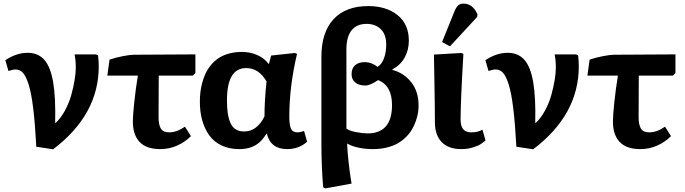

<svg xmlns="http://www.w3.org/2000/svg" viewBox="-20 -816 3815 1069"><path d="M275.9 15.1 182.1 1Q175.3 -127.9 164.8 -213.4Q154.3 -298.8 139.4 -345.7Q124.5 -392.6 107.4 -410.9Q90.3 -429.2 66.9 -429.2Q52.2 -429.2 26.9 -420.9L9.8 -481Q71.8 -522 133.8 -522Q192.4 -522 226.8 -482.9Q261.2 -443.8 275.9 -358.9Q290.5 -273.9 287.1 -131.8H290Q318.8 -158.2 341.8 -200.7Q364.7 -243.2 377 -287.6Q389.2 -332 395.5 -370.8Q401.9 -409.7 401.9 -439Q401.9 -482.4 395 -513.2H514.2L525.9 -507.8Q529.8 -473.6 529.8 -446.8Q529.8 -177.2 275.9 15.1Z M872.6 14.2Q794.9 14.2 757.3 -25.6Q719.7 -65.4 719.7 -139.2Q719.7 -172.9 727.5 -246.8Q735.4 -320.8 747.6 -395H577.6L589.8 -483.9Q623.5 -495.6 664.3 -503.4Q705.1 -511.2 724.6 -511.2L1067.9 -513.2V-409.2L1053.7 -395H863.8Q862.8 -314.9 862.8 -162.1Q862.8 -122.6 875.2 -100.8Q887.7 -79.1 922.9 -79.1Q964.4 -79.1 1009.8 -110.8L1043 -58.1Q1010.3 -24.9 966.1 -5.4Q921.9 14.2 872.6 14.2Z M1312.5 14.2Q1256.8 14.2 1214.1 -5.9Q1171.4 -25.9 1145.3 -62.3Q1119.1 -98.6 1106 -145.8Q1092.8 -192.9 1092.8 -250Q1092.8 -275.4 1095.5 -300.3Q1098.1 -325.2 1105.5 -353.3Q1112.8 -381.3 1124 -405.8Q1135.3 -430.2 1153.8 -452.9Q1172.4 -475.6 1196 -491.7Q1219.7 -507.8 1253.2 -517.3Q1286.6 -526.9 1326.7 -526.9Q1374.5 -526.9 1413.6 -509Q1452.6 -491.2 1474.6 -460.9H1477.5L1489.7 -506.8L1621.6 -521L1633.8 -516.1Q1590.8 -334.5 1590.8 -168Q1590.8 -120.1 1600.1 -99.6Q1609.4 -79.1 1636.7 -79.1Q1651.9 -79.1 1672.9 -86.9L1689.9 -26.9Q1644.5 14.2 1578.6 14.2Q1486.8 14.2 1465.8 -71.8H1463.9Q1445.3 -42.5 1426 -24.7Q1406.7 -6.8 1378.4 3.7Q1350.1 14.2 1312.5 14.2ZM1338.9 -84Q1377 -84 1405.5 -106.7Q1434.1 -129.4 1452.6 -168Q1452.6 -254.9 1463.9 -362.8Q1420.9 -437 1350.6 -437Q1243.7 -437 1243.7 -257.8Q1243.7 -218.3 1247.6 -189.2Q1251.5 -160.2 1261.5 -135Q1271.5 -109.9 1290.8 -96.9Q1310.1 -84 1338.9 -84Z M1791.5 232.9 1779.3 227.1Q1769.5 106.9 1769.5 -15.1V-500Q1769.5 -636.7 1837.4 -709.5Q1905.3 -782.2 2030.3 -782.2Q2130.4 -782.2 2193.4 -731.9Q2256.3 -681.6 2256.3 -589.8Q2256.3 -539.1 2233.9 -497.1Q2211.4 -455.1 2164.6 -429.2V-426.8Q2228.5 -410.2 2269.5 -358.4Q2310.5 -306.6 2310.5 -229Q2310.5 -209.5 2307.4 -188.7Q2304.2 -168 2295.9 -143.8Q2287.6 -119.6 2275.1 -97.7Q2262.7 -75.7 2242.4 -54.9Q2222.2 -34.2 2196.5 -19Q2170.9 -3.9 2134.5 5.1Q2098.1 14.2 2055.7 14.2Q2013.2 14.2 1975.1 5.9Q1937 -2.4 1914.6 -16.1H1912.6Q1914.6 29.3 1920.7 84.7Q1926.8 140.1 1932.1 172.9L1937.5 206.1ZM2026.4 -73.2Q2162.6 -73.2 2162.6 -231Q2162.6 -339.4 2085.4 -370.1Q2040 -339.8 2014.6 -339.8Q1978 -339.8 1957.8 -356.9Q1937.5 -374 1937.5 -402.8Q1937.5 -436 1957.3 -453.1Q1977.1 -470.2 2011.2 -470.2Q2048.3 -470.2 2082.5 -443.8Q2106 -458.5 2118.2 -492.2Q2130.4 -525.9 2130.4 -567.9Q2130.4 -624.5 2099.9 -653.8Q2069.3 -683.1 2021.5 -683.1Q1966.3 -683.1 1937.5 -647.2Q1908.7 -611.3 1908.7 -541V-100.1Q1925.3 -87.4 1963.1 -80.3Q2001 -73.2 2026.4 -73.2Z M2485.4 -558.1 2441.4 -582 2510.3 -752.9Q2519.5 -775.4 2530.5 -785.6Q2541.5 -795.9 2561 -795.9Q2611.8 -795.9 2638.2 -736.8L2637.2 -722.2ZM2547.4 14.2Q2478 14.2 2439.7 -24.4Q2401.4 -63 2401.4 -136.2Q2401.4 -209.5 2398.9 -347.7Q2396.5 -485.8 2396 -512.2L2548.3 -521L2560.1 -516.1Q2544.4 -250 2544.4 -151.9Q2544.4 -114.3 2558.8 -96.7Q2573.2 -79.1 2604 -79.1Q2641.6 -79.1 2666 -94.2L2683.1 -34.2Q2668 -21 2654.8 -12.5Q2641.6 -3.9 2612.3 5.1Q2583 14.2 2547.4 14.2Z M2948.7 15.1 2855 1Q2848.1 -127.9 2837.6 -213.4Q2827.1 -298.8 2812.3 -345.7Q2797.4 -392.6 2780.3 -410.9Q2763.2 -429.2 2739.7 -429.2Q2725.1 -429.2 2699.7 -420.9L2682.6 -481Q2744.6 -522 2806.6 -522Q2865.2 -522 2899.7 -482.9Q2934.1 -443.8 2948.7 -358.9Q2963.4 -273.9 2960 -131.8H2962.9Q2991.7 -158.2 3014.6 -200.7Q3037.6 -243.2 3049.8 -287.6Q3062 -332 3068.4 -370.8Q3074.7 -409.7 3074.7 -439Q3074.7 -482.4 3067.9 -513.2H3187L3198.7 -507.8Q3202.6 -473.6 3202.6 -446.8Q3202.6 -177.2 2948.7 15.1Z M3545.4 14.2Q3467.8 14.2 3430.2 -25.6Q3392.6 -65.4 3392.6 -139.2Q3392.6 -172.9 3400.4 -246.8Q3408.2 -320.8 3420.4 -395H3250.5L3262.7 -483.9Q3296.4 -495.6 3337.2 -503.4Q3377.9 -511.2 3397.5 -511.2L3740.7 -513.2V-409.2L3726.6 -395H3536.6Q3535.6 -314.9 3535.6 -162.1Q3535.6 -122.6 3548.1 -100.8Q3560.5 -79.1 3595.7 -79.1Q3637.2 -79.1 3682.6 -110.8L3715.8 -58.1Q3683.1 -24.9 3638.9 -5.4Q3594.7 14.2 3545.4 14.2Z"/></svg>

Font: Literata Book
Style: Bold
Weight: 700
Designer: Latin by Veronika Burian and Jose Scaglione. Greek by Irene Vlachou. Cyrillic by Vera Evstafieva
Foundry: TypeTogether
Version: Version 2.003;PS 002.003;hotconv 1.0.88;makeotf.lib2.5.64775